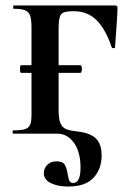

<svg xmlns="http://www.w3.org/2000/svg" viewBox="-20 -488 469 701"><path d="M140 144Q140 127 152.5 114Q165 101 187 101Q209 101 216.5 113.5Q224 126 227 148Q230 165 233.5 172.5Q237 180 247 180Q274 180 274 124Q274 67 250 33.5Q226 0 189 0H28Q26 0 26 -6Q26 -12 28 -12Q58 -12 71.5 -16.5Q85 -21 90 -32.5Q95 -44 95 -69V-387Q95 -417 90 -431Q85 -445 71.5 -450.5Q58 -456 30 -456Q28 -456 28 -462Q28 -468 30 -468H400Q409 -468 409 -460Q409 -442 406 -400L400 -315Q400 -312 394.5 -312Q389 -312 388 -315Q365 -383 332 -415Q299 -447 251 -447H244Q212 -447 203 -435.5Q194 -424 194 -386V-85Q194 -53 201 -37.5Q208 -22 221.5 -16.5Q235 -11 263 -8Q308 -3 329.5 17Q351 37 351 80Q351 129 321.5 161Q292 193 229 193Q191 193 165.5 180.5Q140 168 140 144ZM53 -236Q53 -250 57 -250H274Q276 -250 277.5 -245.5Q279 -241 279 -236Q279 -231 277.5 -226.5Q276 -222 274 -222H57Q53 -222 53 -236Z"/></svg>

Font: Cormorant SC
Style: Bold
Weight: 700
Designer: Christian Thalmann (Catharsis Fonts)
Foundry: Catharsis Fonts
Version: Version 4.000